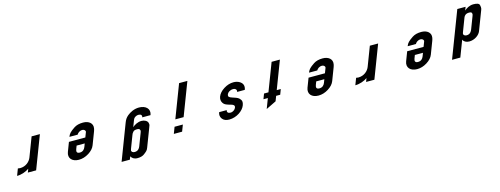

<svg xmlns="http://www.w3.org/2000/svg" viewBox="-18 -1578 6998 2685"><g transform="rotate(-15 3481.5 -235.5)"><path d="M80.4 -98 42.9 0C109.7 0 177.5 -26.6 219.7 -57L200.2 -6H320.2L502.1 -482H382.1L275.5 -203C255 -149.3 196.8 -94 112.6 -94C101.1 -94 89.7 -95.7 80.4 -98Z M1090.8 -385C1115.2 -385 1139.1 -364.3 1131 -343L1103.8 -272H866.3L815.9 -140C783.6 -55.4 840.6 6 937.6 6C986.8 6 1034.6 -8.5 1081.1 -37.5C1127.6 -66.5 1158.4 -100.7 1173.4 -140L1242.6 -321C1247.9 -335 1251.9 -349.2 1254.4 -363.5C1267.2 -435 1209.8 -482 1125.3 -482C1072 -482 1028.6 -470.8 995 -448.5C961.5 -426.2 938 -407.7 924.4 -393C910.9 -378.3 901.4 -363.7 895.8 -349L891.6 -338H1010.3C1023.6 -361.7 1050.9 -385 1090.8 -385ZM974.8 -88C932.2 -88 925.6 -113.2 938.6 -147L956.5 -194H1074L1056.1 -147C1043.4 -113.8 1019.3 -88 974.8 -88Z M1735 196C1777.5 196 1810.9 186.5 1835.3 167.5C1874.7 136.7 1887.4 127.6 1901.4 91L2002.3 -173C2013.9 -203.3 2020.6 -209.8 2011.8 -242C2004 -270.4 1965.7 -293 1920.6 -293C1866.4 -293 1816.7 -263.5 1788.3 -238L1822.4 -327C1828 -341.7 1833.7 -352.3 1839.6 -359C1858.1 -377 1879.9 -386 1904.9 -386C1937.7 -386 1956.1 -366.3 1945.3 -338H2065.3C2098 -423.4 2032.9 -483 1935.7 -483C1864.7 -483 1803.8 -450.2 1764.6 -418C1733.1 -391.6 1717.2 -365.9 1702.4 -327L1505.2 189H1625.2L1642 145C1656.6 174.1 1686.2 196 1735 196ZM1674 66C1674.8 60.7 1677 53.3 1680.6 44L1749.7 -137C1756.3 -154.2 1759.1 -159.8 1775.6 -178.5C1785.9 -190.2 1804 -196 1829.8 -196C1851.5 -196 1864.7 -191.3 1869.4 -182C1879.3 -162.7 1875.9 -156.3 1868.5 -137L1799.3 44C1789 71 1767.7 103 1718 103C1692.9 103 1670.6 89.3 1674 66Z M2687 -667H2567L2385 -191H2505ZM2468 -94H2348L2312 0H2432Z M3272.8 -391C3307.6 -391 3330.4 -368.5 3318.8 -338H3430C3440.5 -365.3 3441.7 -389.8 3433.7 -411.5C3419 -451.5 3366.1 -482 3303.8 -482C3255.5 -482 3208.5 -467.5 3162.8 -438.5C3117.1 -409.5 3086.9 -375.7 3072.1 -337C3059.1 -302.9 3063.4 -269.3 3081 -244C3099.2 -217.7 3117.3 -210.7 3155.3 -198L3190.2 -188C3220.8 -179.2 3245.9 -167 3232.9 -133C3223.7 -108.9 3193.1 -82 3155.9 -82C3121.6 -82 3101.7 -100.3 3113 -130H3003C2989.5 -94.7 2993.3 -63 3014.2 -35C3035.2 -7 3068.6 7 3114.4 7C3223.7 7 3319.1 -64.2 3345.8 -134C3359.1 -168.7 3359.6 -195.2 3347.4 -213.5C3323.3 -249.9 3301.6 -257.2 3253.9 -273L3232.9 -280C3211.2 -286.7 3196.4 -294.2 3188.3 -302.5C3180.3 -310.8 3179.5 -323.7 3186.2 -341C3196.1 -367 3232.3 -391 3272.8 -391Z M4013.8 -620H3893.8L3740.6 -219H3676.8L3648.2 -144H3711.9L3656.9 0L3804.4 -72L3831.9 -144H3890.7L3919.3 -219H3860.6Z M4559.8 -385C4584.2 -385 4608.1 -364.3 4600 -343L4572.8 -272H4335.3L4284.9 -140C4252.6 -55.4 4309.6 6 4406.6 6C4455.8 6 4503.6 -8.5 4550.1 -37.5C4596.6 -66.5 4627.4 -100.7 4642.4 -140L4711.6 -321C4716.9 -335 4720.9 -349.2 4723.4 -363.5C4736.2 -435 4678.8 -482 4594.3 -482C4541 -482 4497.6 -470.8 4464 -448.5C4430.5 -426.2 4407 -407.7 4393.4 -393C4379.9 -378.3 4370.4 -363.7 4364.8 -349L4360.6 -338H4479.3C4492.6 -361.7 4519.9 -385 4559.8 -385ZM4443.8 -88C4401.2 -88 4394.6 -113.2 4407.6 -147L4425.5 -194H4543L4525.1 -147C4512.4 -113.8 4488.3 -88 4443.8 -88Z M4977.4 -98 4939.9 0C5006.7 0 5074.5 -26.6 5116.7 -57L5097.2 -6H5217.2L5399.1 -482H5279.1L5172.5 -203C5152 -149.3 5093.8 -94 5009.6 -94C4998.1 -94 4986.7 -95.7 4977.4 -98Z M5987.8 -385C6012.2 -385 6036.1 -364.3 6028 -343L6000.8 -272H5763.3L5712.9 -140C5680.6 -55.4 5737.6 6 5834.6 6C5883.8 6 5931.6 -8.5 5978.1 -37.5C6024.6 -66.5 6055.4 -100.7 6070.4 -140L6139.6 -321C6144.9 -335 6148.9 -349.2 6151.4 -363.5C6164.2 -435 6106.8 -482 6022.3 -482C5969 -482 5925.6 -470.8 5892 -448.5C5858.5 -426.2 5835 -407.7 5821.4 -393C5807.9 -378.3 5798.4 -363.7 5792.8 -349L5788.6 -338H5907.3C5920.6 -361.7 5947.9 -385 5987.8 -385ZM5871.8 -88C5829.2 -88 5822.6 -113.2 5835.6 -147L5853.5 -194H5971L5953.1 -147C5940.4 -113.8 5916.3 -88 5871.8 -88Z M6639 -179C6718.9 -179 6786.4 -231 6805.9 -282L6904.1 -539C6918.7 -577.2 6924.9 -583.2 6914.5 -631.5C6909.3 -655.2 6879.7 -667 6825.5 -667C6770.2 -667 6723.3 -637.9 6694.5 -612L6713.2 -661H6593.2L6338.3 6H6458.3L6548.5 -230C6559.6 -200.8 6592.4 -179 6639 -179ZM6582.2 -316.5C6584.5 -323.5 6586.9 -330.3 6589.4 -337L6660.1 -522C6669.7 -547.1 6693 -570 6737.2 -570C6760.5 -570 6773.9 -564.7 6777.3 -554C6783.9 -533.6 6778.1 -523.4 6772.3 -508L6706.9 -337C6695.2 -306.3 6675.3 -272 6624.6 -272C6596.3 -272 6573.4 -289.2 6582.2 -316.5Z"/></g></svg>

Font: Din Kursivschrift
Style: Extended Italic
Weight: 400
Version: Version 1.089